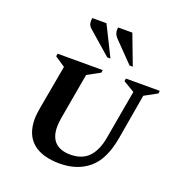

<svg xmlns="http://www.w3.org/2000/svg" viewBox="-145 -934 1000 1067"><g transform="rotate(20 355.0 -401.0)"><path d="M324 10Q220 10 165 -37Q110 -84 110 -176Q110 -191 112 -207Q114 -223 117 -241L164 -503L103 -544L106 -560H373L370 -544L295 -503L247 -230Q245 -216 243.5 -203Q242 -190 242 -179Q242 -117 273.5 -87Q305 -57 363 -57Q433 -57 471.5 -98Q510 -139 523 -215L574 -504L507 -544L510 -560H710L708 -544L633 -503L587 -236Q564 -104 496 -47Q428 10 324 10ZM504 -635 391 -751Q377 -766 373 -780.5Q369 -795 372 -812H456L523 -635ZM372 -635 239 -751Q222 -765 219 -780Q216 -795 219 -812H303L391 -635Z"/></g></svg>

Font: Spectral SC
Style: Bold Italic
Weight: 700
Italic angle: -10°
Designer: Jean-Baptiste Levee
Foundry: Production Type
Version: Version 2.001